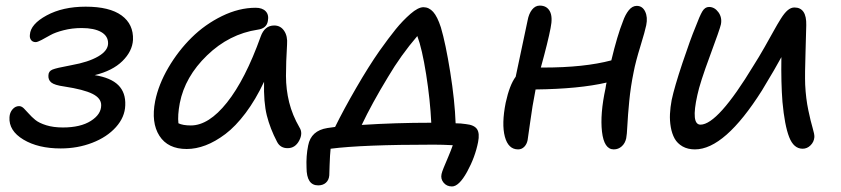

<svg xmlns="http://www.w3.org/2000/svg" viewBox="-20 -528 3034 693"><path d="M199.2 7.8Q117.7 7.8 64.5 -24.2Q11.2 -56.2 14.2 -105Q15.1 -121.6 25.1 -133.3Q35.2 -145 48.8 -145Q57.6 -145 65.9 -137Q74.2 -128.9 84 -117.7Q93.8 -106.4 107.4 -95.2Q121.1 -84 147 -75.9Q172.9 -67.9 207 -67.9Q270.5 -67.9 307.9 -91.6Q345.2 -115.2 345.2 -147.9Q345.7 -173.3 314 -189.2Q282.2 -205.1 211.9 -215.8Q176.3 -220.7 164.8 -230.5Q153.3 -240.2 154.8 -256.8Q155.3 -271 169.4 -276.9Q183.6 -282.7 229 -291Q235.4 -292.5 238.8 -293Q298.8 -303.7 334.2 -324.2Q369.6 -344.7 370.1 -371.1Q370.6 -397.9 345.2 -412.4Q319.8 -426.8 274.9 -426.8Q240.2 -426.8 209.7 -418.9Q179.2 -411.1 162.1 -401.4Q145 -391.6 130.1 -383.8Q115.2 -376 108.9 -376Q97.7 -376 92 -383.8Q86.4 -391.6 87.9 -402.8Q90.3 -440.9 148.4 -472.4Q206.5 -503.9 289.1 -503.9Q375.5 -503.9 418.9 -472.2Q462.4 -440.4 460 -383.8Q457.5 -342.8 421.9 -307.6Q386.2 -272.5 321.8 -256.8Q379.9 -247.6 407 -220.7Q434.1 -193.8 432.1 -147.9Q430.7 -105 398.4 -69.1Q366.2 -33.2 313.2 -12.7Q260.3 7.8 199.2 7.8Z M653.8 9.8Q585.9 9.8 555.4 -37.8Q524.9 -85.4 540 -163.1Q552.2 -223.1 587.6 -283.7Q623 -344.2 671.4 -392.1Q719.7 -439.9 781.2 -470Q842.8 -500 902.8 -500Q926.8 -500 939 -487.3Q951.2 -474.6 946.8 -452.1Q942.4 -425.3 910.2 -420.9Q807.1 -405.3 727.3 -328.1Q647.5 -251 628.9 -155.8Q620.6 -111.3 624 -83Q640.1 -75.2 668.9 -75.2Q733.4 -75.2 799.3 -158Q865.2 -240.7 920.9 -396Q935.1 -436 969.7 -436Q992.7 -436 1005.6 -416.7Q1018.6 -397.5 1016.1 -367.2Q1012.2 -303.2 1012.2 -254.2Q1012.2 -205.1 1023.7 -158.7Q1035.2 -112.3 1061 -67.9Q1074.2 -47.4 1059.8 -20.3Q1045.4 6.8 1018.1 6.8Q991.7 6.8 980 -16.1Q955.1 -63.5 943.1 -111.1Q931.2 -158.7 933.1 -232.9Q902.8 -168.5 866.5 -120.1Q830.1 -71.8 793.5 -44.2Q756.8 -16.6 721.9 -3.4Q687 9.8 653.8 9.8Z M1611.3 145Q1592.3 145 1581.1 131.3Q1569.8 117.7 1573.7 100.1Q1575.2 92.8 1581.5 77.1Q1587.9 61.5 1597.9 38.1Q1607.9 14.6 1614.3 -3.9Q1576.2 -5.9 1545.4 -5.9Q1287.6 -5.9 1173.3 8.8Q1170.9 30.8 1169.7 67.6Q1168.5 104.5 1168.5 105Q1167 122.1 1156.2 131.6Q1145.5 141.1 1128.4 141.1Q1086.4 141.1 1086.4 77.1Q1084.5 34.7 1092.3 -2.9Q1102.5 -56.6 1161.6 -65.9Q1180.7 -68.4 1189.5 -69.8Q1220.7 -133.3 1265.9 -211.2Q1311 -289.1 1349.6 -344.2Q1383.3 -391.6 1408.4 -422.6Q1433.6 -453.6 1461.4 -477.8Q1489.3 -502 1508.3 -502Q1528.3 -502 1543.5 -485.1Q1558.6 -468.3 1571.3 -429.2Q1588.4 -371.6 1605 -268.1Q1621.6 -164.6 1624.5 -83Q1643.1 -83 1661.6 -80.1Q1691.4 -77.1 1701.7 -62Q1711.9 -46.9 1705.6 -15.1Q1694.8 39.6 1665.8 92.3Q1636.7 145 1611.3 145ZM1380.4 -250Q1322.3 -154.3 1285.6 -77.1Q1407.7 -85 1536.6 -85Q1532.7 -167 1518.1 -259.8Q1503.4 -352.5 1486.3 -397.9Q1426.8 -328.6 1380.4 -250Z M1850.1 11.2Q1814.5 11.2 1802.2 -34.7Q1790 -80.6 1805.2 -157.2Q1819.3 -221.7 1841.3 -251Q1851.1 -294.9 1884.3 -454.1Q1888.7 -478.5 1900.4 -493.2Q1912.1 -507.8 1928.2 -507.8Q1953.6 -507.8 1964.6 -487.3Q1975.6 -466.8 1967.3 -426.8Q1958 -377.9 1932.1 -284.2H1941.4Q2088.9 -284.2 2186.5 -310.1Q2208 -399.9 2228.5 -451.2Q2236.8 -475.1 2249.5 -491Q2262.2 -506.8 2278.3 -506.8Q2298.8 -506.8 2308.6 -486.3Q2318.4 -465.8 2312.5 -437Q2308.6 -417 2291.3 -360.6Q2273.9 -304.2 2267.1 -268.1Q2256.3 -215.8 2251.2 -163.1Q2246.1 -110.4 2244.4 -75.2Q2242.7 -40 2240.2 -28.8Q2236.3 -10.7 2224.1 0.2Q2211.9 11.2 2195.3 11.2Q2160.2 11.2 2152.8 -52.7Q2145.5 -116.7 2165.5 -209Q2167.5 -223.6 2169.4 -230Q2070.3 -207 1913.1 -205.1Q1912.6 -203.1 1912.1 -199.2Q1911.6 -195.3 1911.1 -193.8Q1901.9 -148.4 1893.8 -88.4Q1885.7 -28.3 1884.3 -22Q1881.3 -7.3 1872.1 2Q1862.8 11.2 1850.1 11.2Z M2488.3 11.2Q2462.4 11.2 2443.6 0.5Q2424.8 -10.3 2415 -27.8Q2405.3 -45.4 2401.1 -69.1Q2397 -92.8 2398.2 -116.9Q2399.4 -141.1 2404.3 -167Q2414.1 -213.4 2443.1 -300.3Q2472.2 -387.2 2490.2 -430.2Q2505.4 -470.7 2514.9 -486.8Q2524.4 -502.9 2539.1 -502.9Q2559.1 -502.9 2573 -483.9Q2586.9 -464.8 2582 -439.9Q2578.6 -423.8 2542.5 -326.4Q2506.3 -229 2497.1 -185.1Q2473.1 -78.1 2508.3 -78.1Q2570.8 -78.1 2700.2 -292Q2719.2 -321.8 2739.7 -357.9Q2760.3 -394 2772.7 -416.7Q2785.2 -439.5 2798.3 -460.4Q2811.5 -481.4 2823.2 -491.2Q2835 -501 2847.2 -501Q2891.6 -501 2890.1 -437Q2890.1 -421.9 2887.5 -341.3Q2884.8 -260.7 2886.2 -222.2Q2888.7 -171.9 2897.5 -130.4Q2906.2 -88.9 2913.1 -66.2Q2919.9 -43.5 2919.4 -33.2Q2918 -15.6 2905.5 -3.4Q2893.1 8.8 2877 8.8Q2844.7 8.8 2828.4 -33.2Q2812 -75.2 2804.2 -160.2Q2798.8 -228.5 2800.3 -321.8Q2780.8 -285.2 2730 -201.2Q2595.7 11.2 2488.3 11.2Z"/></svg>

Font: Shantell Sans Normal
Style: Italic
Weight: 400
Italic angle: -11.31°
Designer: Stephen Nixon, Anya Danilova, Shantell Martin
Foundry: Arrow Type
Version: Version 1.006;[559af2be0]